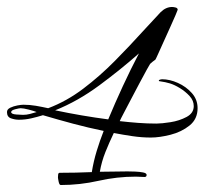

<svg xmlns="http://www.w3.org/2000/svg" viewBox="-22 -486 586 550"><path d="M152 44Q148 44 146 34.5Q144 25 144 22Q144 20 144.5 14.5Q145 9 149 9Q172 9 195 8.5Q218 8 241 7Q246 -24 255 -53.5Q264 -83 275 -111Q231 -120 188 -131.5Q145 -143 101 -156Q85 -151 67.5 -147Q50 -143 32 -143Q21 -143 9.5 -147Q-2 -151 -2 -165Q-2 -173 7.5 -177.5Q17 -182 28 -184Q39 -186 45 -186Q63 -186 80.5 -183Q98 -180 116 -176Q169 -196 216.5 -232Q264 -268 307 -311.5Q350 -355 387 -396L438 -451Q453 -466 471 -466Q475 -466 481 -464.5Q487 -463 487 -458Q487 -457 481 -443Q475 -429 465.5 -408Q456 -387 446.5 -366Q437 -345 430.5 -330.5Q424 -316 423 -315Q419 -312 415.5 -309.5Q412 -307 408 -303Q407 -302 398.5 -286.5Q390 -271 378 -248.5Q366 -226 354 -203Q342 -180 332.5 -162Q323 -144 321 -139Q347 -136 373.5 -134Q400 -132 426 -132Q441 -132 466.5 -136Q492 -140 512.5 -151Q533 -162 533 -182Q533 -198 521 -211Q509 -224 493.5 -233.5Q478 -243 465 -247Q458 -249 451.5 -250.5Q445 -252 437 -253Q433 -253 433 -255Q433 -257 436.5 -258Q440 -259 442 -259Q464 -259 487.5 -248.5Q511 -238 527.5 -219.5Q544 -201 544 -176Q544 -145 521 -126.5Q498 -108 466.5 -100Q435 -92 410 -92Q384 -92 357 -96Q330 -100 304 -105Q291 -78 280 -50.5Q269 -23 264 6Q284 6 304 5.5Q324 5 343 5Q352 5 365 5.5Q378 6 388 8Q398 10 398 15Q398 21 392 21Q386 21 380 20.5Q374 20 367 20Q313 20 260 32Q207 44 152 44ZM288 -144Q308 -192 330 -239.5Q352 -287 376 -333Q324 -287 262.5 -241.5Q201 -196 136 -170Q174 -162 212 -155.5Q250 -149 288 -144ZM44 -157Q54 -157 63.5 -159.5Q73 -162 83 -165Q76 -168 60.5 -172Q45 -176 37 -176Q33 -176 21.5 -173Q10 -170 10 -165Q10 -159 25 -158Q40 -157 44 -157Z"/></svg>

Font: Bonheur Royale
Style: Regular
Weight: 400
Designer: Robert E. Leuschke
Foundry: Robert E. Leuschke
Version: Version 1.010; ttfautohint (v1.8.3)